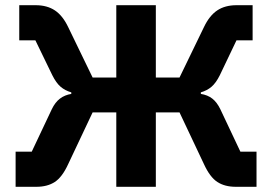

<svg xmlns="http://www.w3.org/2000/svg" viewBox="-20 -718 1046 738"><path d="M40 0V-135H102L179 -298Q192 -325 210.5 -339Q229 -353 254 -357V-363Q230 -370 213 -384.5Q196 -399 181 -429L116 -563H54V-698H117Q161 -698 191 -678Q221 -658 242 -614L336 -420H427V-698H579V-420H670L764 -614Q785 -658 815 -678Q845 -698 889 -698H951V-563H889L825 -429Q810 -399 793 -384.5Q776 -370 752 -363V-357Q778 -353 796 -339Q814 -325 827 -298L904 -135H966V0H886Q844 0 815.5 -18.5Q787 -37 764 -87L670 -286H579V0H427V-286H336L242 -87Q219 -37 190.5 -18.5Q162 0 120 0Z"/></svg>

Font: IBM Plex Sans
Style: Bold
Weight: 700
Designer: Mike Abbink, Paul van der Laan, Pieter van Rosmalen
Foundry: Bold Monday
Version: Version 3.201